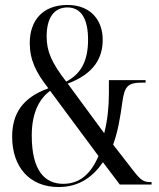

<svg xmlns="http://www.w3.org/2000/svg" viewBox="-20 -744 639 774"><path d="M216 10C300 10 355 -32 395 -90L463 0H591V-10H586C560 -10 548 -16 516 -58L436 -161C455 -213 464 -266 473 -331C482 -397 495 -411 555 -411H567V-421H419V-367C419 -313 413 -256 400 -207L253 -407C360 -447 394 -511 394 -584C394 -662 346 -724 252 -724C152 -724 100 -661 100 -571C100 -502 125 -452 175 -388C72 -351 29 -287 29 -193C29 -71 99 10 216 10ZM247 -415C189 -490 168 -536 168 -597C168 -671 197 -714 252 -714C309 -714 335 -665 335 -584C335 -492 302 -444 247 -415ZM235 -3C164 -3 108 -51 108 -198C108 -297 144 -350 182 -378L377 -115C345 -40 299 -3 235 -3Z"/></svg>

Font: Noto Serif Display ExtraCondensed
Style: Regular
Weight: 400
Width: 2
Designer: Monotype Design Team
Foundry: Monotype Imaging Inc.
Version: Version 2.009